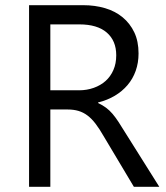

<svg xmlns="http://www.w3.org/2000/svg" viewBox="-20 -720 638 740"><path d="M594 0H496L379 -196Q363 -224 348 -243.5Q333 -263 317 -275Q301 -287 282.5 -292.5Q264 -298 241 -298H174V0H92V-700H301Q346 -700 385 -688.5Q424 -677 452.5 -653.5Q481 -630 497.5 -595.5Q514 -561 514 -514Q514 -478 503 -447Q492 -416 471.5 -392Q451 -368 422.5 -351Q394 -334 358 -325V-323Q375 -315 388.5 -305Q402 -295 413.5 -281.5Q425 -268 436.5 -250.5Q448 -233 462 -210ZM174 -626V-372H285Q315 -372 341.5 -381.5Q368 -391 387 -408Q406 -425 417 -450Q428 -475 428 -507Q428 -563 391.5 -594.5Q355 -626 286 -626Z"/></svg>

Font: A Tai Tham KH New
Style: Regular
Weight: 400
Designer: Sangdang Kengtung
Foundry: Sangdang Kengtung
Version: Version 1.002